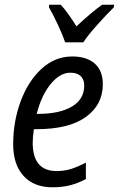

<svg xmlns="http://www.w3.org/2000/svg" viewBox="-20 -786 505 816"><path d="M36 -173Q36 -270 68 -356Q100 -442 157 -494Q214 -546 287 -546Q349 -546 383 -515.5Q417 -485 417 -428Q417 -341 345 -289Q273 -237 136 -237H124Q119 -205 119 -179Q119 -59 221 -59Q252 -59 280.5 -67.5Q309 -76 345 -95V-25Q311 -7 277.5 1.5Q244 10 203 10Q124 10 80 -38.5Q36 -87 36 -173ZM141 -302Q233 -302 285.5 -333Q338 -364 338 -423Q338 -448 323 -462.5Q308 -477 279 -477Q235 -477 195.5 -429Q156 -381 136 -302ZM188 -755 189 -766H238Q267 -735 305 -674Q369 -734 414 -766H465L464 -755Q433 -725 392.5 -679.5Q352 -634 334 -606H257Q247 -636 226.5 -680Q206 -724 188 -755Z"/></svg>

Font: Noto Sans UI Narrow
Style: Italic
Weight: 400
Width: 4
Italic angle: -12°
Designer: Monotype Design Team
Foundry: Monotype Imaging Inc.
Version: Version 1.001